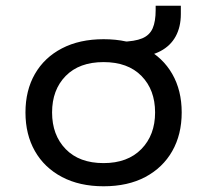

<svg xmlns="http://www.w3.org/2000/svg" viewBox="-20 -642 724 671"><path d="M342 9Q258 9 196.5 -23.5Q135 -56 102 -114Q69 -172 69 -249Q69 -326 102 -383.5Q135 -441 196.5 -473Q258 -505 342 -505Q427 -505 488 -473Q549 -441 582 -383.5Q615 -326 615 -249Q615 -172 582 -114Q549 -56 488 -23.5Q427 9 342 9ZM342 -72Q426 -72 474 -121Q522 -170 522 -249Q522 -328 474.5 -376.5Q427 -425 342 -425Q257 -425 209.5 -376.5Q162 -328 162 -249Q162 -170 209.5 -121Q257 -72 342 -72ZM456 -442 403 -477V-496Q451 -497 477 -508Q503 -519 513.5 -543Q524 -567 524 -607V-622H612V-593Q612 -548 594 -515Q576 -482 541 -463.5Q506 -445 456 -442Z"/></svg>

Font: Nunito Sans 7pt SemiExpanded
Style: Regular
Weight: 400
Width: 6
Designer: Vernon Adams
Foundry: Vernon Adams
Version: Version 3.101;gftools[0.9.27]